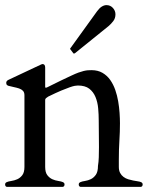

<svg xmlns="http://www.w3.org/2000/svg" viewBox="-60 -729 650 751"><path d="M97.2 -475.1Q99.6 -476.1 102.1 -477.3Q104.5 -478.5 106 -478.5Q116.7 -478.5 116.7 -464.8V-388.7Q117.7 -385.7 118.2 -385.7Q120.1 -385.7 121.1 -386.2Q122.1 -386.7 125 -387.7Q155.8 -403.3 179 -414.3Q202.1 -425.3 218.8 -433.1Q235.4 -440.9 246.8 -445.1Q258.3 -449.2 267.3 -451.4Q276.4 -453.6 283.4 -454.1Q290.5 -454.6 297.9 -454.6Q322.8 -454.6 340.8 -444.1Q358.9 -433.6 371.1 -416.3Q383.3 -398.9 390.9 -377.2Q398.4 -355.5 402.3 -332.5Q406.2 -309.6 407.7 -287.4Q409.2 -265.1 409.2 -247.1Q409.2 -213.4 407 -179.4Q404.8 -145.5 404.8 -104.5V-76.2Q404.8 -62 409.9 -52.5Q415 -43 423.3 -36.9Q431.6 -30.8 441.4 -27.8Q451.2 -24.9 460.9 -22.9Q470.7 -21 479 -19.8Q487.3 -18.6 491.7 -16.6Q498 -13.7 498 -7.8Q498 0.5 491.2 2H254.9Q248 0.5 248 -7.8Q248 -13.7 254.4 -16.6Q260.7 -19.5 272.5 -21.2Q284.2 -22.9 295.4 -28.3Q306.6 -33.7 314.9 -45.4Q323.2 -57.1 323.2 -80.1Q325.7 -95.2 326.4 -113.5Q327.1 -131.8 327.1 -153.8Q327.1 -175.8 326.7 -200.9Q326.2 -226.1 326.2 -256.8Q326.2 -280.8 324 -305.2Q321.8 -329.6 313.5 -349.6Q305.2 -369.6 289.1 -382.1Q272.9 -394.5 244.6 -394.5Q239.7 -394.5 232.7 -393.3Q225.6 -392.1 212.9 -387.7Q200.2 -383.3 179.7 -374.8Q159.2 -366.2 128.4 -351.1Q124.5 -348.6 120.8 -345.7Q117.2 -342.8 116.7 -338.9V-76.2Q116.7 -54.7 125.2 -43.7Q133.8 -32.7 145 -27.8Q156.2 -22.9 168 -21.2Q179.7 -19.5 186 -16.6Q192.4 -13.7 192.4 -7.8Q192.4 0.5 185.5 2H-33.2Q-40 0.5 -40 -7.8Q-40 -13.7 -33.7 -16.6Q-27.3 -19.5 -15.6 -21.2Q-3.9 -22.9 7.3 -27.8Q18.6 -32.7 27.1 -43.7Q35.6 -54.7 35.6 -76.2V-356.4Q35.6 -367.7 29.8 -373.8Q23.9 -379.9 14.4 -383.1Q4.9 -386.2 -6.1 -388.4Q-17.1 -390.6 -27.8 -393.6Q-31.2 -395 -33.4 -397.2Q-35.6 -399.4 -35.6 -405.3Q-35.6 -408.2 -33.9 -411.1Q-32.2 -414.1 -27.3 -416.5ZM215.8 -535.2Q213.9 -537.1 213.9 -538.1Q213.9 -539.1 215.8 -541L319.8 -685.1Q329.1 -697.8 338.4 -703.4Q347.7 -709 356.4 -709Q371.6 -709 381.6 -698Q391.6 -687 391.6 -672.9Q391.6 -657.7 383.1 -646.5Q374.5 -635.3 364.7 -627L233.4 -521Q231 -519.5 230 -519.5Q228 -519.5 227.8 -519.8Q227.5 -520 226.6 -521Z"/></svg>

Font: Kurinto Book Core
Style: Regular
Weight: 400
Designer: Kurinto was developed by Clint Goss from a range of fonts that are compatible with the SIL Open Font License Version 1.1
Foundry: Clinton F. Goss
Version: Version 2.196; July 25, 2020